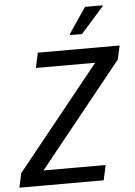

<svg xmlns="http://www.w3.org/2000/svg" viewBox="-74 -948 701 994"><g transform="rotate(-5 276.5 -451.5)"><path d="M-14 0 2 -74 433 -610H125L142 -688H567L551 -616L118 -78H441L424 0ZM315 -764V-769L406 -903H497V-898L378 -764Z"/></g></svg>

Font: Saira Semi Condensed
Style: Italic
Weight: 400
Width: 4
Italic angle: -12°
Designer: Hector Gatti with collaboration of the Omnibus-Type team
Foundry: Omnibus-Type
Version: Version 1.001; ttfautohint (v1.8)